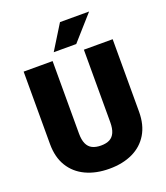

<svg xmlns="http://www.w3.org/2000/svg" viewBox="-164 -1026 992 1147"><g transform="rotate(-20 332.5 -453.0)"><path d="M614.3 -710.9V-250.5Q614.3 -166.5 579.3 -108.4Q544.4 -50.3 481.2 -20.3Q418 9.8 332.5 9.8Q248 9.8 183.8 -20.3Q119.6 -50.3 84 -108.4Q48.3 -166.5 48.3 -250.5V-710.9H232.4V-250.5Q232.4 -210 243.7 -185.1Q254.9 -160.2 277.3 -148.9Q299.8 -137.7 332.5 -137.7Q365.7 -137.7 387.5 -148.9Q409.2 -160.2 420.2 -185.1Q431.2 -210 431.2 -250.5V-710.9ZM353.5 -914.6H538.6L399.9 -758.3H256.8Z"/></g></svg>

Font: Heebo Black
Style: Regular
Weight: 900
Designer: Oded Ezer
Foundry: Ezer Type House
Version: Version 3.100